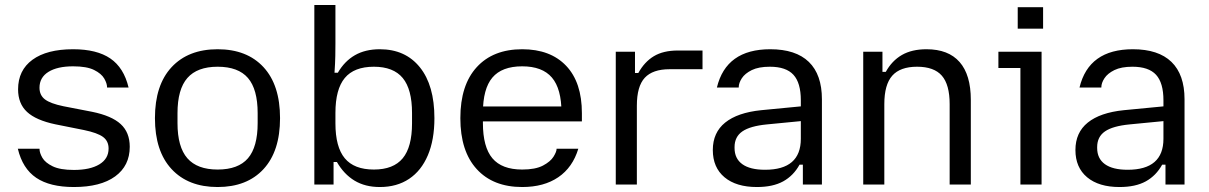

<svg xmlns="http://www.w3.org/2000/svg" viewBox="-20 -742 4863 772"><path d="M277 10Q180.7 10 125.7 -27.1Q70.7 -64.2 51.7 -144H138.9V-142.8Q138.9 -127.6 150.3 -107.7Q161.8 -87.9 191.8 -73.3Q221.9 -58.7 277 -58.7Q342.2 -58.7 379.4 -81.1Q416.6 -103.5 416.6 -144.8Q416.6 -174.9 394.1 -191.5Q371.6 -208 317.4 -219.2L202.4 -242.2Q124.9 -258.5 88.8 -291.9Q52.7 -325.3 52.7 -382.8Q52.7 -459.5 110.6 -501.8Q168.4 -544 274 -544Q369.3 -544 423.6 -506.9Q478 -469.8 497 -390H410.5V-391.2Q410.5 -406.4 399.1 -426.3Q387.6 -446.1 358.2 -460.7Q328.8 -475.3 274 -475.3Q210.5 -475.3 174.6 -452.9Q138.8 -430.5 138.8 -389.2Q138.8 -359.1 160.8 -342.3Q182.8 -325.6 235.3 -314.8L350.3 -292.5Q428.8 -276.5 465.2 -243.1Q501.7 -209.7 501.7 -151.9Q501.7 -75.5 443 -32.7Q384.3 10 277 10Z M855 10Q737 10 670 -62Q603 -134 603 -267Q603 -400 670 -472Q737 -544 855 -544Q973 -544 1039.5 -472Q1106 -400 1106 -267Q1106 -134 1039.5 -62Q973 10 855 10ZM855.1 -60.3Q938 -60.3 977 -105.6Q1016 -151 1016 -247.1V-286.9Q1016 -383 977 -428.4Q938 -473.7 855.1 -473.7Q773 -473.7 733.4 -428.4Q693.7 -383 693.7 -286.9V-247.1Q693.7 -151 733.4 -105.6Q773 -60.3 855.1 -60.3Z M1507.2 10Q1448.2 10 1405.4 -15.8Q1362.7 -41.7 1334.6 -90.7H1321.2V0H1243.9V-722H1328.7V-566.6Q1328.7 -543.7 1328.2 -516.8Q1327.7 -489.9 1325 -449.5H1338.4Q1365.2 -495.8 1406.8 -519.9Q1448.5 -544 1507.2 -544Q1609.9 -544 1668.3 -471.4Q1726.7 -398.8 1726.7 -266.9Q1726.7 -179.6 1700.3 -117.6Q1674 -55.6 1624.9 -22.8Q1575.8 10 1507.2 10ZM1483.3 -60.3Q1561.8 -60.3 1599.3 -105.6Q1636.7 -150.9 1636.7 -246.1V-287.9Q1636.7 -383.1 1599.3 -428.4Q1561.8 -473.7 1483.3 -473.7Q1403.9 -473.7 1366.3 -428.4Q1328.7 -383.1 1328.7 -287.9V-246.1Q1328.7 -150.9 1366.3 -105.6Q1403.9 -60.3 1483.3 -60.3Z M2079.7 10Q1962.7 10 1896.9 -62Q1831 -134 1831 -267Q1831 -400 1896.9 -472Q1962.7 -544 2079.7 -544Q2193 -544 2256.3 -477.5Q2319.7 -411 2319.7 -287V-254H1888.2V-314H2284.6L2237.7 -271.9V-288.8Q2237.7 -384.9 2199.2 -430.1Q2160.7 -475.3 2079.7 -475.3Q1998 -475.3 1959.8 -430.1Q1921.7 -384.9 1921.7 -288.8V-247.1Q1921.7 -151 1959.8 -105.6Q1998 -60.3 2079.7 -60.3Q2132.8 -60.3 2163.1 -76.2Q2193.3 -92.2 2205.6 -112Q2217.9 -131.9 2217.9 -142.8V-144H2305.3Q2282.6 -68.8 2224.8 -29.4Q2167 10 2079.7 10Z M2455.9 0V-534H2533.2V-448.5H2546.6Q2571.2 -493.2 2609.1 -516.1Q2647.1 -538.9 2705.5 -538.9H2804.7V-463.7H2672.4Q2604.5 -463.7 2572.6 -429.4Q2540.7 -395 2540.7 -317.1V0Z M3023.5 10Q2940.3 10 2893.2 -29.2Q2846.1 -68.5 2846.1 -138.8Q2846.1 -209 2895.8 -249.1Q2945.5 -289.2 3040.2 -298.9L3200 -314.3V-255L3064 -241.8Q2996.8 -235.4 2965.1 -213.8Q2933.5 -192.1 2933.5 -150.5V-147.1Q2933.5 -104.4 2964.7 -81.9Q2995.9 -59.4 3056.1 -59.4Q3200 -59.4 3200 -184V-268V-280.9V-338.7Q3200 -408.9 3170.3 -441.3Q3140.6 -473.7 3075.4 -473.7Q3030.4 -473.7 3002.8 -460.2Q2975.3 -446.6 2962.8 -427.4Q2950.3 -408.2 2950.3 -391.2V-390H2862.5Q2899.5 -544 3077 -544Q3179.6 -544 3232.2 -493.1Q3284.8 -442.1 3284.8 -342.8V0H3208.2V-79.8H3194.8Q3170.5 -35.7 3129.1 -12.8Q3087.6 10 3023.5 10Z M3450.9 0V-534H3528.2V-453H3541.6Q3566.2 -497.7 3606.3 -520.9Q3646.4 -544 3705.4 -544Q3793.3 -544 3838.4 -492.6Q3883.5 -441.2 3883.5 -340.3V0H3798.4V-323.4Q3798.4 -401.6 3767 -437.7Q3735.6 -473.7 3667.4 -473.7Q3599.5 -473.7 3567.6 -437.7Q3535.7 -401.6 3535.7 -323.4V0Z M4082.9 0V-468.6H3994.4V-534H4168V0ZM4072.1 -626.6V-713H4174.1V-626.6Z M4481.5 10Q4398.3 10 4351.2 -29.2Q4304.1 -68.5 4304.1 -138.8Q4304.1 -209 4353.8 -249.1Q4403.5 -289.2 4498.2 -298.9L4658 -314.3V-255L4522 -241.8Q4454.8 -235.4 4423.1 -213.8Q4391.5 -192.1 4391.5 -150.5V-147.1Q4391.5 -104.4 4422.7 -81.9Q4453.9 -59.4 4514.1 -59.4Q4658 -59.4 4658 -184V-268V-280.9V-338.7Q4658 -408.9 4628.3 -441.3Q4598.6 -473.7 4533.4 -473.7Q4488.4 -473.7 4460.8 -460.2Q4433.3 -446.6 4420.8 -427.4Q4408.3 -408.2 4408.3 -391.2V-390H4320.5Q4357.5 -544 4535 -544Q4637.6 -544 4690.2 -493.1Q4742.8 -442.1 4742.8 -342.8V0H4666.2V-79.8H4652.8Q4628.5 -35.7 4587.1 -12.8Q4545.6 10 4481.5 10Z"/></svg>

Font: Mozilla Text ExtraLight
Style: Regular
Weight: 200
Designer: Studio DRAMA
Foundry: Studio DRAMA
Version: Version 1.000